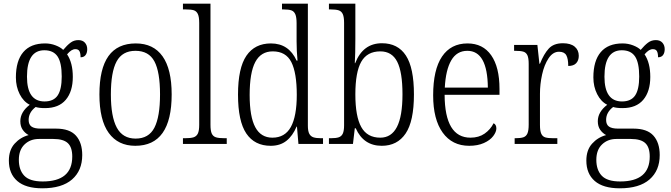

<svg xmlns="http://www.w3.org/2000/svg" viewBox="-20 -779 3631 1039"><path d="M28 90Q28 33 59 -1.5Q90 -36 135 -48Q116 -58 103 -76.5Q90 -95 90 -123Q90 -173 141 -212Q107 -229 86.5 -269.5Q66 -310 66 -360Q66 -450 106 -497Q146 -544 224 -544Q254 -544 281 -533.5Q308 -523 322 -509Q343 -534 361.5 -548Q380 -562 404 -562Q427 -562 439.5 -548Q452 -534 452 -513Q452 -493 443 -481Q434 -469 416 -469Q416 -491 410 -502Q404 -513 388 -513Q377 -513 366.5 -506.5Q356 -500 343 -485Q374 -439 374 -363Q374 -284 336 -239Q298 -194 224 -194Q191 -194 173 -200Q135 -171 135 -130Q135 -105 150.5 -94Q166 -83 200 -83H283Q357 -83 391 -45Q425 -7 425 60Q425 144 370 192Q315 240 209 240Q119 240 73.5 200.5Q28 161 28 90ZM314 -365Q314 -440 291.5 -473.5Q269 -507 220 -507Q126 -507 126 -364Q126 -230 221 -230Q270 -230 292 -262.5Q314 -295 314 -365ZM371 68Q371 18 347 -4.5Q323 -27 269 -27H190Q144 -27 113 2.5Q82 32 82 86Q82 141 111.5 172Q141 203 211 203Q371 203 371 68Z M518 -268Q518 -407 567 -475.5Q616 -544 715 -544Q810 -544 859.5 -474.5Q909 -405 909 -268Q909 10 712 10Q619 10 568.5 -59.5Q518 -129 518 -268ZM846 -268Q846 -390 815.5 -447Q785 -504 713 -504Q642 -504 611 -446.5Q580 -389 580 -268Q580 -148 612 -88.5Q644 -29 714 -29Q785 -29 815.5 -88Q846 -147 846 -268Z M970 -31H980Q1012 -31 1027.5 -36Q1043 -41 1050.5 -56Q1058 -71 1058 -104V-655Q1058 -688 1050.5 -703.5Q1043 -719 1028.5 -723.5Q1014 -728 985 -728H970V-759H1119V-104Q1119 -71 1126 -56Q1133 -41 1148.5 -36Q1164 -31 1196 -31H1207V0H970Z M1268 -267Q1268 -411 1313.5 -477.5Q1359 -544 1446 -544Q1543 -544 1585 -451H1590Q1585 -504 1585 -555V-653Q1585 -686 1578 -702Q1571 -718 1556.5 -723Q1542 -728 1514 -728H1506V-759H1646V-99Q1646 -70 1653.5 -55.5Q1661 -41 1676 -36Q1691 -31 1718 -31H1728V0H1595L1587 -94H1585Q1564 -44 1530 -17Q1496 10 1445 10Q1358 10 1313 -56.5Q1268 -123 1268 -267ZM1586 -266Q1586 -385 1556.5 -443Q1527 -501 1456 -501Q1392 -501 1361.5 -443.5Q1331 -386 1331 -265Q1331 -147 1361.5 -90.5Q1392 -34 1454 -34Q1522 -34 1554 -92Q1586 -150 1586 -266Z M1905 -85H1900L1890 0H1760V-31H1770Q1798 -31 1813 -36Q1828 -41 1835 -56Q1842 -71 1842 -101V-655Q1842 -687 1835 -702.5Q1828 -718 1813 -723Q1798 -728 1770 -728H1760V-759H1903V-568Q1903 -487 1900 -437H1902Q1944 -545 2047 -545Q2133 -545 2176.5 -478.5Q2220 -412 2220 -268Q2220 -123 2175 -56.5Q2130 10 2046 10Q1947 10 1905 -85ZM2158 -269Q2158 -389 2129.5 -445Q2101 -501 2038 -501Q1967 -501 1935 -445Q1903 -389 1903 -268Q1903 -149 1935 -91.5Q1967 -34 2038 -34Q2098 -34 2128 -92Q2158 -150 2158 -269Z M2324 -263Q2324 -402 2372 -473Q2420 -544 2510 -544Q2593 -544 2638 -480Q2683 -416 2683 -298V-266H2386Q2387 -34 2526 -34Q2571 -34 2602.5 -56Q2634 -78 2651 -112Q2666 -105 2666 -84Q2666 -65 2649 -42.5Q2632 -20 2598.5 -5Q2565 10 2519 10Q2427 10 2375.5 -61.5Q2324 -133 2324 -263ZM2620 -305Q2618 -504 2509 -504Q2452 -504 2422 -452.5Q2392 -401 2387 -305Z M2765 -31H2768Q2797 -31 2812 -36Q2827 -41 2834 -56.5Q2841 -72 2841 -105V-433Q2841 -465 2834 -480Q2827 -495 2812 -499.5Q2797 -504 2767 -504H2762V-536H2888L2899 -434H2902Q2923 -487 2949.5 -516Q2976 -545 3026 -545Q3068 -545 3090 -526.5Q3112 -508 3112 -477Q3112 -452 3098 -437Q3084 -422 3055 -422Q3055 -461 3044.5 -480Q3034 -499 3005 -499Q2972 -499 2948.5 -463.5Q2925 -428 2913.5 -375.5Q2902 -323 2902 -272V-103Q2902 -71 2909 -55.5Q2916 -40 2931 -35.5Q2946 -31 2976 -31H2996V0H2765Z M3153 90Q3153 33 3184 -1.5Q3215 -36 3260 -48Q3241 -58 3228 -76.5Q3215 -95 3215 -123Q3215 -173 3266 -212Q3232 -229 3211.5 -269.5Q3191 -310 3191 -360Q3191 -450 3231 -497Q3271 -544 3349 -544Q3379 -544 3406 -533.5Q3433 -523 3447 -509Q3468 -534 3486.5 -548Q3505 -562 3529 -562Q3552 -562 3564.5 -548Q3577 -534 3577 -513Q3577 -493 3568 -481Q3559 -469 3541 -469Q3541 -491 3535 -502Q3529 -513 3513 -513Q3502 -513 3491.5 -506.5Q3481 -500 3468 -485Q3499 -439 3499 -363Q3499 -284 3461 -239Q3423 -194 3349 -194Q3316 -194 3298 -200Q3260 -171 3260 -130Q3260 -105 3275.5 -94Q3291 -83 3325 -83H3408Q3482 -83 3516 -45Q3550 -7 3550 60Q3550 144 3495 192Q3440 240 3334 240Q3244 240 3198.5 200.5Q3153 161 3153 90ZM3439 -365Q3439 -440 3416.5 -473.5Q3394 -507 3345 -507Q3251 -507 3251 -364Q3251 -230 3346 -230Q3395 -230 3417 -262.5Q3439 -295 3439 -365ZM3496 68Q3496 18 3472 -4.5Q3448 -27 3394 -27H3315Q3269 -27 3238 2.5Q3207 32 3207 86Q3207 141 3236.5 172Q3266 203 3336 203Q3496 203 3496 68Z"/></svg>

Font: Noto Serif NarrowLight
Style: Regular
Weight: 300
Width: 4
Designer: Monotype Design Team
Foundry: Monotype Imaging Inc.
Version: Version 1.001